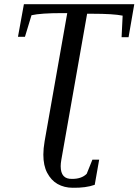

<svg xmlns="http://www.w3.org/2000/svg" viewBox="-20 -675 655 908"><path d="M615 -655 588 -499H555L560 -601Q516 -610 416 -610H392L270 81Q267 98 267 111Q267 142 280.5 157Q294 172 322 171Q366 171 390 147L417 80H449L428 199Q386 214 324 213Q284 213 252 195Q222 178 203 142Q185 108 185 56Q185 28 191 -7L298 -613H273Q173 -613 129 -603L98 -501H65L93 -655Z"/></svg>

Font: Libra Serif Modern
Style: Italic
Weight: 400
Italic angle: -12°
Designer: Stefan Peev, Context Ltd
Foundry: Stefan Peev, Context Ltd
Version: Version 1.000